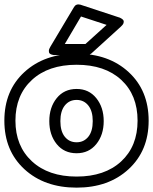

<svg xmlns="http://www.w3.org/2000/svg" viewBox="-32 -820 695 872"><path d="M-12.2 -272Q-12.2 -409.2 78.9 -492.7Q169.9 -576.2 315.9 -576.2Q461.9 -576.2 552.5 -492.4Q643.1 -408.7 643.1 -272Q643.1 -135.7 552.2 -51.8Q461.4 32.2 315.9 32.2Q169.9 32.2 78.9 -51.5Q-12.2 -135.3 -12.2 -272ZM38.1 -272Q38.1 -156.7 113 -87.4Q188 -18.1 315.9 -18.1Q443.8 -18.1 518.3 -86.9Q592.8 -155.8 592.8 -272Q592.8 -388.7 518.6 -457.3Q444.3 -525.9 315.9 -525.9Q187.5 -525.9 112.8 -456.8Q38.1 -387.7 38.1 -272ZM191.9 -270Q191.9 -332.5 225.6 -374.3Q259.3 -416 315.9 -416Q371.6 -416 405.3 -374.3Q439 -332.5 439 -270Q439 -207 405.3 -165.5Q371.6 -124 315.9 -124Q259.3 -124 225.6 -165.5Q191.9 -207 191.9 -270ZM196.8 -607.9 304.2 -788.1Q313.5 -803.7 333 -798.8L507.8 -741.2Q509.8 -740.7 512.5 -739.7Q515.1 -738.8 520.8 -735.1Q526.4 -731.4 528.8 -727.3Q531.2 -723.1 529.1 -715.6Q526.9 -708 517.1 -699.2L382.8 -577.1Q373.5 -569.8 366.2 -569.8H217.8Q215.8 -569.8 212.9 -569.8Q210 -569.8 203.6 -571.8Q197.3 -573.7 193.6 -577.1Q189.9 -580.6 189.9 -588.6Q189.9 -596.7 196.8 -607.9ZM242.2 -270Q242.2 -223.6 262.5 -198.7Q282.7 -173.8 315.9 -173.8Q348.6 -173.8 368.9 -198.7Q389.2 -223.6 389.2 -270Q389.2 -315.9 368.9 -341.1Q348.6 -366.2 315.9 -366.2Q282.7 -366.2 262.5 -341.1Q242.2 -315.9 242.2 -270ZM262.2 -620.1H356L452.1 -707L335.9 -745.1Z"/></svg>

Font: Trueno ExtraBold Outline
Style: Regular
Weight: 800
Width: 6
Designer: Julieta Ulanovsky
Foundry: Julieta Ulanovsky
Version: Version 3.001b | FøM Fix